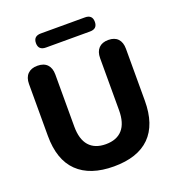

<svg xmlns="http://www.w3.org/2000/svg" viewBox="-157 -1015 1059 1152"><g transform="rotate(-20 372.5 -439.0)"><path d="M374 11Q223 11 143 -66.5Q63 -144 63 -297V-628Q63 -669 85 -691.5Q107 -714 147 -714Q188 -714 209.5 -691.5Q231 -669 231 -628V-296Q231 -214 267.5 -172.5Q304 -131 374 -131Q444 -131 480.5 -172.5Q517 -214 517 -296V-628Q517 -669 538.5 -691.5Q560 -714 600 -714Q640 -714 661 -691.5Q682 -669 682 -628V-297Q682 -144 604 -66.5Q526 11 374 11ZM234 -799Q186 -799 186 -844Q186 -889 234 -889H515Q562 -889 562 -844Q562 -799 515 -799Z"/></g></svg>

Font: Chiron GoRound TC EB
Style: Regular
Weight: 700
Designer: Ryoko NISHIZUKA 西塚涼子 (kana, bopomofo & ideographs); Paul D. Hunt (Latin, Greek & Cyrillic); Sandoll Communications 산돌커뮤니
Foundry: Adobe
Version: Version 1.000;hotconv 1.1.1;makeotfexe 2.6.0